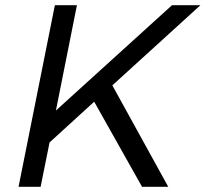

<svg xmlns="http://www.w3.org/2000/svg" viewBox="-20 -720 792 740"><path d="M276.5 -700 195.5 -294 643 -700H752.5L413 -391L628.5 0H527.5L343 -328L171 -171L136.5 0H51.5L191.5 -700Z"/></svg>

Font: Argentum Sans Light
Style: Italic
Weight: 300
Italic angle: -11.3°
Designer: Julieta Ulanovsky (font), Owen Earl (portions from Jones font), Cristiano Sobral (main changes and remaster)
Foundry: Julieta Ulanovsky (font), Owen Earl (portions from Jones font), Cristiano Sobral (main changes and remaster)
Version: Version 3.127